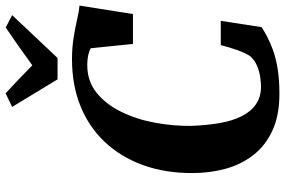

<svg xmlns="http://www.w3.org/2000/svg" viewBox="-190 -846 1044 704"><g transform="rotate(-90 332.0 -494.0)"><path d="M340.5 8.5Q260 8.5 204.5 -17.5Q149 -43.5 114.8 -88Q80.5 -132.5 65 -189.5Q49.5 -246.5 49.5 -309Q49 -410.5 78.8 -492Q108.5 -573.5 163.5 -631.8Q218.5 -690 295.2 -721Q372 -752 466.5 -752Q510.5 -752 548 -745.8Q585.5 -739.5 614.8 -732.8Q644 -726 663.5 -724.5L632.5 -528.5H523L507 -683.5Q499.5 -687.5 490.2 -690.2Q481 -693 469.8 -694.5Q458.5 -696 445 -696Q386 -696 343.5 -661.5Q301 -627 273.5 -570.5Q246 -514 233.8 -446.5Q221.5 -379 222.5 -314Q224.5 -257.5 232.8 -210.5Q241 -163.5 258 -129.8Q275 -96 301.8 -77.5Q328.5 -59 366.5 -59Q380.5 -59 400.5 -61.8Q420.5 -64.5 441.5 -73Q462.5 -81.5 478.5 -99Q484 -107.5 489.8 -120Q495.5 -132.5 500.8 -147.2Q506 -162 510.5 -177.2Q515 -192.5 518.5 -206.5H607.5L584.5 -56.5Q570 -47.5 549.5 -36.5Q529 -25.5 500.2 -15Q471.5 -4.5 432 2Q392.5 8.5 340.5 8.5ZM393 -805 292 -971.5 342 -995.5Q368 -971 393.8 -946.8Q419.5 -922.5 444.5 -897.5Q478.5 -922.5 513.5 -947Q548.5 -971.5 583 -995L628.5 -971.5L471.5 -805Z"/></g></svg>

Font: Merriweather 36pt ExtraBold
Style: Italic
Weight: 800
Italic angle: -7.8°
Version: Version 2.101